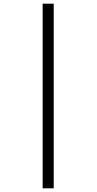

<svg xmlns="http://www.w3.org/2000/svg" viewBox="-20 -780 523 1040"><path d="M211 240H271V-760H211Z"/></svg>

Font: Noto Serif Tamil Condensed SemiBold
Style: Regular
Weight: 600
Width: 3
Designer: Indian Type Foundry, Tom Grace, and the Monotype Design Team
Foundry: Monotype Imaging Inc.
Version: Version 2.004